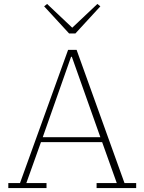

<svg xmlns="http://www.w3.org/2000/svg" viewBox="-20 -950 730 970"><path d="M22 -25H81L324 -698H367L609 -25H668V0H468V-25H570L496 -232H187L113 -25H215V0H22ZM196 -257H487L343 -663H339ZM203 -918 218 -930 345 -810 472 -930 487 -918 361 -781H329Z"/></svg>

Font: IBM Plex Serif ExtLt
Style: Regular
Weight: 200
Designer: Mike Abbink, Paul van der Laan, Pieter van Rosmalen
Foundry: Bold Monday
Version: Version 3.001